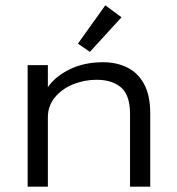

<svg xmlns="http://www.w3.org/2000/svg" viewBox="-20 -702 665 722"><path d="M84 0V-457H160V-374Q187 -414 241.5 -441Q296 -468 368 -468Q418 -468 458 -448.5Q498 -429 521.5 -386.5Q545 -344 545 -275V0H469V-273Q469 -344 435.5 -373Q402 -402 343 -402Q297 -402 255 -385Q213 -368 186.5 -336Q160 -304 160 -261V0ZM318 -507 273 -538 376 -682 437 -637Z"/></svg>

Font: Inconsolata Expanded Thin
Style: Regular
Weight: 100
Width: 7
Monospace: yes
Designer: Raph Levien, Cyreal, Brenton Simpson
Foundry: Raph Levien, Cyreal, Google
Version: Version 3.100; ttfautohint (v1.8.4.7-5d5b)